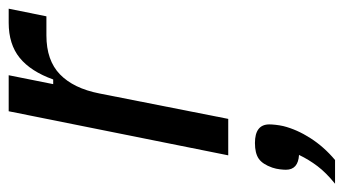

<svg xmlns="http://www.w3.org/2000/svg" viewBox="-240 -360 810 453"><g transform="rotate(-90 165.5 -133.0)"><path d="M26 0 130 -518H215L194 -413H205Q224 -466 256 -492Q288 -518 339 -518H372L354 -429H309Q250 -429 217 -397Q184 -365 172 -304L112 0ZM55 63Q99 63 99 97Q99 103 98 112Q97 121 95 130Q87 162 66.5 194Q46 226 15 252H-41Q-15 231 0.5 210.5Q16 190 27 167Q-8 165 -8 136Q-8 131 -7 122Q-6 113 -3 104Q5 81 18 72Q31 63 55 63Z"/></g></svg>

Font: IBM Plex Sans Condensed Text
Style: Italic
Weight: 450
Width: 3
Italic angle: -11°
Designer: Mike Abbink, Paul van der Laan, Pieter van Rosmalen
Foundry: Bold Monday
Version: Version 1.1